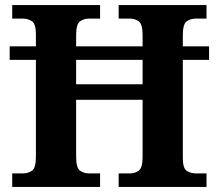

<svg xmlns="http://www.w3.org/2000/svg" viewBox="-20 -734 859 754"><path d="M28 0V-53H70Q91 -53 106 -64Q121 -75 121 -118V-499H18V-552H121V-600Q121 -640 105.5 -650.5Q90 -661 70 -661H28V-714H373V-661H330Q309 -661 294 -650Q279 -639 279 -596V-552H540V-596Q540 -639 525 -650Q510 -661 489 -661H446V-714H791V-661H749Q728 -661 713 -650Q698 -639 698 -596V-552H801V-499H698V-113Q698 -73 713.5 -63Q729 -53 749 -53H791V0H446V-53H489Q510 -53 525 -64Q540 -75 540 -118V-342H279V-118Q279 -75 294 -64Q309 -53 330 -53H373V0ZM279 -403H540V-499H279Z"/></svg>

Font: Noto Serif Yezidi
Style: Bold
Weight: 700
Designer: Dalton Maag Ltd
Foundry: Dalton Maag Ltd
Version: Version 1.001; ttfautohint (v1.8.4.7-5d5b)